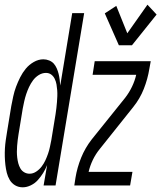

<svg xmlns="http://www.w3.org/2000/svg" viewBox="-33 -791 688 819"><path d="M64 8Q64 8 64 8Q64 8 64 8Q46 8 31.5 -0.5Q17 -9 8.5 -23.5Q0 -38 -4 -54Q-8 -70 -10 -87.5Q-12 -105 -12.5 -122.5Q-13 -140 -12 -157.5Q-11 -175 -8.5 -192.5Q-6 -210 -3 -228L15 -338Q19 -359 23.5 -380Q28 -401 35.5 -421Q43 -441 53 -461Q63 -481 77 -498Q91 -515 111 -526.5Q131 -538 152 -538Q165 -538 177 -533Q189 -528 196.5 -519.5Q204 -511 209 -499.5Q214 -488 217 -476Q220 -464 221.5 -451.5Q223 -439 224 -426L275 -735H326L204 0H153L168 -87Q161 -69 151 -53Q141 -37 128.5 -23Q116 -9 98.5 -0.5Q81 8 64 8ZM93 -50Q108 -50 121.5 -59Q135 -68 144.5 -80.5Q154 -93 160.5 -107Q167 -121 172 -135.5Q177 -150 180 -164.5Q183 -179 186 -194L204 -304Q206 -317 207.5 -330Q209 -343 210 -355.5Q211 -368 211.5 -381Q212 -394 211 -406.5Q210 -419 208 -431Q206 -443 200.5 -454.5Q195 -466 185.5 -473Q176 -480 163 -480Q147 -480 132.5 -471Q118 -462 108 -448.5Q98 -435 91 -420Q84 -405 79 -390Q74 -375 70.5 -359.5Q67 -344 64 -328L46 -218Q44 -206 42.5 -193.5Q41 -181 40 -168.5Q39 -156 39 -143.5Q39 -131 40.5 -118.5Q42 -106 45 -94.5Q48 -83 54 -72.5Q60 -62 70.5 -56Q81 -50 93 -50ZM530 -598H474L414 -734L463 -766L510 -649L596 -771L635 -729ZM284 0 289 -33Q296 -76 313 -118Q330 -160 358 -196L501 -374Q518 -396 530 -421Q542 -446 548 -472H362L371 -530H610L604 -497Q597 -454 580.5 -412Q564 -370 535 -334L393 -156Q375 -134 363 -109Q351 -84 345 -58H532L522 0Z"/></svg>

Font: Iosevka Curly LtExObl
Style: Regular
Weight: 300
Width: 7
Italic angle: -9°
Monospace: yes
Designer: Belleve Invis
Foundry: Belleve Invis
Version: Version 11.1.0; ttfautohint (v1.8.3)